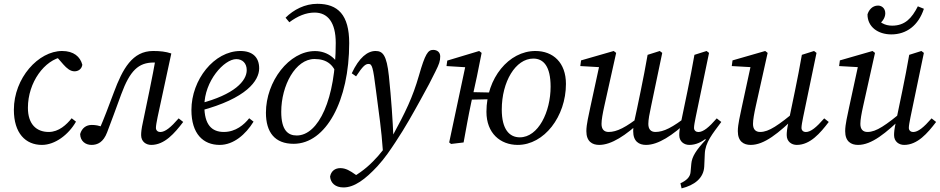

<svg xmlns="http://www.w3.org/2000/svg" viewBox="-20 -759 5008 1023"><path d="M203.5 13.1C272.5 13.1 344.8 -40.6 384.9 -110.8L361.8 -128.9C334.5 -94.6 293.3 -55.9 239.6 -55.9C173.7 -55.9 128.7 -97.7 128.7 -184.5C128.7 -320.6 217.7 -440.5 314.9 -456.2L272.7 -467.1L317.7 -415.4C335.7 -395.2 354.7 -379 377 -379C395.5 -379 414.8 -389.4 418.7 -413.8C407.6 -457.2 372.2 -487.3 310.9 -487.3C184.8 -487.3 53.9 -343.1 53.9 -174C53.9 -49.2 116.1 13.1 203.5 13.1Z M467.6 13.1C499.8 13.1 530.8 -1.1 550.8 -54C573.9 -113.1 594 -170.7 625.9 -256.6C672.6 -383 717.6 -425.9 799.5 -425.9C823.3 -425.9 832.4 -423.9 855.3 -418L813 -467.2C802 -403.4 789.1 -338.6 776.1 -274.9L742.1 -111C733.1 -70.4 732 -53.1 732 -38.8C732 -4.3 758.2 13.1 785.7 13.1C857 13.1 910.2 -49.1 956.1 -109.2L931.9 -128.3C890.1 -80.4 860.4 -55.6 833.6 -55.6C821.7 -55.6 810.8 -63.5 810.8 -77.5C810.8 -89.5 814.7 -110.3 819.7 -135.1L892.8 -474.1C862.4 -484.2 833.3 -487.3 795.8 -487.3C685.5 -487.3 633.4 -392.5 586.6 -266.6C556.6 -186.4 535.6 -130.2 508.6 -68.2L531.5 -49L545.2 -74.7L527.1 -81.9C506.1 -90.1 490 -93.3 468.7 -93.3C439.5 -93.3 416.2 -77 407 -44.7C408 -7.1 435.4 13.1 467.6 13.1Z M1150.6 13.1C1224.5 13.1 1288.9 -42.6 1330.9 -110.8L1307.7 -128.9C1280.6 -94.7 1235.6 -55.9 1172.7 -55.9C1107.8 -55.9 1068.8 -94.9 1068.8 -194.4C1068.8 -327.2 1174.3 -444 1239 -444C1271.7 -444 1294.6 -422.2 1294.6 -385.3C1294.6 -328.1 1229.8 -254.9 1042.9 -206.9L1046.9 -169C1293.6 -234.5 1360.9 -329.2 1360.9 -394.9C1360.9 -454 1325.5 -487.3 1260.9 -487.3C1121.1 -487.3 999.9 -334.3 999.9 -173C999.9 -45.3 1063.1 13.1 1150.6 13.1Z M1544.5 7.2C1717.2 7.2 1840.6 -223.1 1840.6 -529.6C1840.6 -679.8 1780.3 -738.7 1670.9 -738.7C1604.6 -738.7 1544.6 -707.7 1501.5 -664.7L1521.6 -640.4C1565.5 -673.2 1610.2 -692 1656 -692C1725.9 -692 1768.9 -640.4 1768.9 -529.9C1768.9 -231.3 1677.4 -37.1 1560.8 -37.1C1515.1 -37.1 1478.5 -64 1478.5 -163.3C1478.5 -304 1554.7 -444.6 1655.5 -444.6C1721.6 -444.6 1764.2 -414.1 1781.2 -335.5L1803.1 -363.8C1785.9 -444.6 1725.5 -486.9 1658.3 -486.9C1520.3 -486.9 1396.9 -325.2 1396.9 -158.4C1396.9 -53.7 1444.6 7.2 1544.5 7.2Z M1738.7 182.1C1741.6 215.5 1766 239.7 1810.1 239.7C1868.1 239.7 1925.9 196.8 1991.5 126.3C2032.8 81 2060 39 2086.1 -0.1C2141.2 -82.9 2183.1 -159.6 2220.1 -226.3C2258 -293.9 2279.1 -335.1 2300.1 -378C2320.2 -418 2325.5 -433.4 2325.5 -458.7C2325.5 -479 2311.1 -493.2 2287.9 -493.2C2260.3 -493.2 2245.2 -471.9 2212.3 -356.9C2178.4 -239.3 2141.7 -163.8 2067.5 -27.6C2038.4 20.2 2005.3 63.1 1967.4 101.1C1925.4 144.1 1877.5 177.2 1826.6 202.3L1903.3 191.8L1874.4 171.5C1845.3 150.9 1822.3 136.8 1793.1 136.8C1764.9 136.8 1743.8 152.9 1738.7 182.1ZM2076.4 -21.8C2072.2 -121 2065.1 -229.1 2052.1 -353.9C2040.2 -466.1 2019.2 -487.3 1980.9 -487.3C1938.7 -487.3 1893.6 -453.2 1854.2 -368.4L1877.2 -352.2C1912.8 -406.4 1926.8 -418.3 1943.6 -418.3C1962.5 -418.3 1967.5 -403.5 1983.3 -276.5C2000.5 -142.2 2011.8 -73.6 2020.1 45L2076.4 -21.8Z M2373.3 -0.1 2383.4 8 2450.1 0C2463.2 -71 2475.2 -140.1 2490.2 -210.1L2521.2 -352.2L2546.2 -477.2L2533 -487.3L2363.1 -436.2L2359 -407L2479.2 -399.6L2461.3 -414L2373.3 -0.1ZM2433.5 -226.9 2628.2 -231.1 2635.3 -265.2 2442.6 -269.2 2433.5 -226.9ZM2738.6 13.1C2879.2 13.1 2995.4 -138.1 2995.4 -311.9C2995.4 -425.4 2927.1 -487.3 2832.7 -487.3C2691 -487.3 2571.8 -343 2571.8 -163.3C2571.8 -48.9 2646.1 13.1 2738.6 13.1ZM2749.6 -27.3C2694.1 -27.3 2653.5 -69.8 2653.5 -175.3C2653.5 -323.9 2727 -446.9 2821.6 -446.9C2876.1 -446.9 2913.7 -405.4 2913.7 -297.1C2913.7 -162.9 2848 -27.3 2749.6 -27.3Z M3611.6 244.7C3679.3 228 3729.3 190.9 3732.3 127.7L3735.2 61.4C3737.2 -0.5 3776.9 -46.6 3823.1 -109.2L3793.3 -109.1L3734.7 -20L3740.9 -14.8C3689.1 40.4 3666.6 76 3663.4 113.2L3659.4 157.8C3657.3 184.7 3637.3 202.7 3605.4 217.6L3611.6 244.7ZM3172.7 13.1C3237.7 13.1 3314.7 -37.8 3398.3 -116L3396.1 -144.1C3314.1 -79.6 3266.5 -55.9 3222.9 -55.9C3199 -55.9 3185 -69.8 3185 -98.8C3185 -120.7 3190.9 -153.4 3199.9 -194L3263 -477.2L3249.9 -487.3L3076 -437.2L3071.9 -407L3184.3 -400.6L3176.2 -422.8L3125 -186.4C3117.1 -146.6 3104.2 -97 3104.2 -60.2C3104.2 -5.2 3135.4 13.1 3172.7 13.1ZM3422.2 13.1C3487.2 13.1 3564 -37.8 3647.6 -116L3645.5 -144.1C3563.5 -79.6 3515.9 -55.9 3472.3 -55.9C3448.4 -55.9 3434.4 -69.8 3434.4 -98.8C3434.4 -120.7 3440.4 -153.4 3449.3 -194L3508.5 -477.2L3495.3 -487.3L3430.5 -466.8C3419.6 -403.1 3406.7 -338.5 3393.8 -274.9L3374.5 -181.5C3366.5 -141.7 3353.7 -97 3353.7 -60.2C3353.7 -5.2 3384.9 13.1 3422.2 13.1ZM3652.8 13.1C3724.1 13.1 3777.3 -49.1 3823.1 -109.2L3798.9 -128.3C3757.2 -80.4 3727.4 -55.6 3700.7 -55.6C3688.7 -55.6 3677.8 -63.5 3677.8 -77.5C3677.8 -89.5 3681.8 -110.3 3686.8 -135.1L3757.9 -477.2L3744.7 -487.3L3680 -466.8C3669 -403.1 3656.1 -338.5 3643.2 -274.9L3609.2 -111C3600.3 -70.4 3599.2 -53.3 3599.2 -39C3599.2 -4.4 3625.3 13.1 3652.8 13.1Z M3979.7 13.1C4051.7 13.1 4126.9 -47.7 4225.3 -143.6L4225.1 -171.7C4126.3 -91.5 4077.6 -55.9 4030 -55.9C4006.1 -55.9 3992.1 -69.8 3992.1 -98.8C3992.1 -120.7 3998 -153.4 4007 -194L4070.1 -477.2L4057 -487.3L3883 -437.2L3878.9 -407L3990.5 -400.7L3983.2 -422.9L3932 -186.4C3924.1 -146.6 3911.2 -97 3911.2 -60.2C3911.2 -5.2 3942.4 13.1 3979.7 13.1ZM4225.3 13.1C4296.6 13.1 4349.9 -49.1 4395.7 -109.2L4371.5 -128.3C4329.7 -80.4 4300 -55.6 4273.2 -55.6C4261.3 -55.6 4250.4 -63.5 4250.4 -77.5C4250.4 -89.5 4254.3 -110.3 4259.3 -135.1L4330.5 -477.2L4317.3 -487.3L4252.4 -466.8C4241.5 -403.1 4228.6 -338.5 4215.7 -274.9L4181.7 -111C4172.8 -70.4 4171.7 -53.3 4171.7 -39C4171.7 -4.4 4197.9 13.1 4225.3 13.1Z M4551.7 13.1C4623.7 13.1 4698.9 -47.7 4797.3 -143.6L4797.1 -171.7C4698.3 -91.5 4649.6 -55.9 4602 -55.9C4578.1 -55.9 4564.1 -69.8 4564.1 -98.8C4564.1 -120.7 4570 -153.4 4579 -194L4642.1 -477.2L4629 -487.3L4455 -437.2L4450.9 -407L4562.5 -400.7L4555.2 -422.9L4504 -186.4C4496.1 -146.6 4483.2 -97 4483.2 -60.2C4483.2 -5.2 4514.4 13.1 4551.7 13.1ZM4797.3 13.1C4868.6 13.1 4921.9 -49.1 4967.7 -109.2L4943.5 -128.3C4901.7 -80.4 4872 -55.6 4845.2 -55.6C4833.3 -55.6 4822.4 -63.5 4822.4 -77.5C4822.4 -89.5 4826.3 -110.3 4831.3 -135.1L4902.5 -477.2L4889.3 -487.3L4824.4 -466.8C4813.5 -403.1 4800.6 -338.5 4787.7 -274.9L4753.7 -111C4744.8 -70.4 4743.7 -53.3 4743.7 -39C4743.7 -4.4 4769.9 13.1 4797.3 13.1ZM4729.2 -575.7C4809.7 -575.7 4873.5 -623.1 4902.6 -712.2L4870.4 -725.3C4838.3 -662.2 4802.2 -622.3 4733.2 -622.3C4695.3 -622.3 4661.4 -638.3 4635.3 -682.8L4646.6 -619.6C4676.7 -634.5 4696.9 -661.5 4696.9 -687.9C4696.9 -716 4676.8 -729.3 4658.4 -729.3C4626.4 -729.3 4608.2 -703.5 4602.1 -682.1C4602.1 -616 4657.8 -575.7 4729.2 -575.7Z"/></svg>

Font: Source Serif Variable
Style: Italic
Weight: 389
Italic angle: -12°
Designer: Frank Grießhammer
Foundry: Adobe Systems Incorporated
Version: Version 3.001;hotconv 1.0.111;makeotfexe 2.5.65597